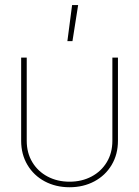

<svg xmlns="http://www.w3.org/2000/svg" viewBox="-20 -748 561 775"><path d="M65.4 -179.7V-515.6H87.9V-179.7Q87.9 -130.9 110.4 -93.5Q132.8 -56.2 172.1 -35.4Q211.4 -14.6 260.7 -14.6Q310.1 -14.6 349.4 -35.4Q388.7 -56.2 411.1 -93.5Q433.6 -130.9 433.6 -179.7V-515.6H456.1V-179.7Q456.1 -125 430.7 -82.3Q405.3 -39.6 360.8 -15.9Q316.4 7.8 260.7 7.8Q205.1 7.8 160.6 -15.9Q116.2 -39.6 90.8 -82.3Q65.4 -125 65.4 -179.7ZM271 -727.5H295.4L272.5 -582H252Z"/></svg>

Font: Intratopia Thin
Style: Regular
Weight: 100
Designer: Rasmus Andersson
Foundry: rsms
Version: Version 3.000;Glyphs 3.2.3 (3260)